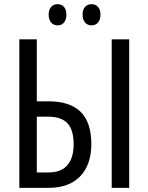

<svg xmlns="http://www.w3.org/2000/svg" viewBox="-20 -903 713 923"><path d="M73 -714H157V-416H212Q316 -416 367.5 -365.5Q419 -315 419 -211Q419 -111 365.5 -55.5Q312 0 215 0H73ZM517 -714H601V0H517ZM214 -74Q273 -74 303.5 -108.5Q334 -143 334 -210Q334 -278 304.5 -310Q275 -342 213 -342H157V-74ZM257 -883Q276 -883 287.5 -870Q299 -857 299 -833Q299 -808 287.5 -794.5Q276 -781 257 -781Q238 -781 226 -794.5Q214 -808 214 -833Q214 -857 226 -870Q238 -883 257 -883ZM420 -883Q439 -883 451 -870Q463 -857 463 -833Q463 -808 451 -794.5Q439 -781 420 -781Q401 -781 389 -794.5Q377 -808 377 -833Q377 -857 389 -870Q401 -883 420 -883Z"/></svg>

Font: Noto Sans UI Cond
Style: Regular
Weight: 400
Width: 3
Designer: Monotype Design Team
Foundry: Monotype Imaging Inc.
Version: Version 1.001